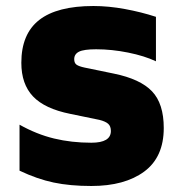

<svg xmlns="http://www.w3.org/2000/svg" viewBox="-20 -602 605 639"><path d="M45 -34V-187Q102 -155 160 -141Q218 -127 284 -127Q349 -127 349 -166Q349 -182 340 -190Q331 -198 311 -203L214 -223Q129 -240 90 -281Q51 -322 51 -393Q51 -489 110.5 -535.5Q170 -582 291 -582Q341 -582 395.5 -572Q450 -562 499 -546V-398Q461 -416 406.5 -427Q352 -438 300 -438Q259 -438 243 -430Q227 -422 227 -405Q227 -392 235 -386.5Q243 -381 262 -377L359 -357Q447 -339 486 -298Q525 -257 525 -176Q525 -79 460 -31Q395 17 284 17Q213 17 158.5 5.5Q104 -6 45 -34Z"/></svg>

Font: Biryani Black
Style: Regular
Weight: 900
Designer: Dan Reynolds and Mathieu Reguer
Foundry: Dan Reynolds and Mathieu Reguer
Version: Version 1.004; ttfautohint (v1.1) -l 5 -r 5 -G 72 -x 0 -D la